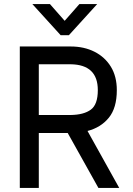

<svg xmlns="http://www.w3.org/2000/svg" viewBox="-20 -930 656 950"><path d="M280 -756 140 -910H227L300 -827L373 -910H461L321 -756ZM78 -700H330Q396 -700 447.5 -674Q499 -648 528.5 -600Q558 -552 558 -484Q558 -396 518.5 -347.5Q479 -299 413 -282L570 0H467L315 -272H172V0H78ZM330 -612H172V-361H330Q395 -362 429.5 -387.5Q464 -413 464 -484Q464 -610 330 -612Z"/></svg>

Font: Haskoy Medium
Style: Regular
Weight: 500
Designer: Ertekin Erdin
Foundry: Ertekin Erdin
Version: Version 1.500; ttfautohint (v1.8.3)